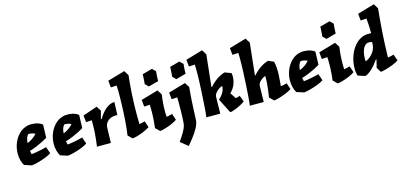

<svg xmlns="http://www.w3.org/2000/svg" viewBox="-81 -1371 4756 2243"><g transform="rotate(-15 2297.0 -250.0)"><path d="M395 -254.9Q366.7 -236.8 332 -219.2Q302.2 -204.1 261.5 -186.8Q220.7 -169.4 171.9 -154.8Q172.4 -150.9 173.3 -145Q174.3 -139.2 175.8 -133.3Q177.2 -127.4 178.7 -121.8Q180.2 -116.2 181.2 -112.8Q199.2 -114.3 223.1 -118.2Q247.1 -122.1 272.2 -127Q297.4 -131.8 321.8 -137.5Q346.2 -143.1 365.2 -148.9L393.1 -67.9Q380.4 -58.6 361.3 -49.3Q342.3 -40 319.8 -31.2Q297.4 -22.5 273.2 -14.6Q249 -6.8 226.3 -0.7Q203.6 5.4 183.8 9.3Q164.1 13.2 149.9 14.2L62 -14.2Q43 -46.4 33.9 -83.3Q24.9 -120.1 24.9 -158.2Q24.9 -194.3 32.5 -230.2Q40 -266.1 54.7 -298.8Q69.3 -331.5 90.3 -359.4Q111.3 -387.2 137.7 -408Q164.1 -428.7 196 -440.4Q228 -452.1 264.2 -452.1Q273.9 -452.1 290 -451.2Q306.2 -450.2 325 -446.3Q343.8 -442.4 363.3 -434.3Q382.8 -426.3 399.9 -412.1ZM285.2 -332Q279.3 -335.4 271 -338.9Q262.7 -342.3 252.9 -344.7Q243.2 -347.2 233.4 -348.6Q223.6 -350.1 214.8 -350.1Q211.9 -350.1 209 -350.1Q206.1 -350.1 203.1 -349.1Q188 -335 179.2 -308.3Q170.4 -281.7 168.9 -250Q198.7 -262.7 220.7 -276.6Q242.7 -290.5 256.8 -303.2Q273.4 -317.4 285.2 -332Z M831.1 -254.9Q802.7 -236.8 768.1 -219.2Q738.3 -204.1 697.5 -186.8Q656.7 -169.4 607.9 -154.8Q608.4 -150.9 609.4 -145Q610.4 -139.2 611.8 -133.3Q613.3 -127.4 614.7 -121.8Q616.2 -116.2 617.2 -112.8Q635.3 -114.3 659.2 -118.2Q683.1 -122.1 708.3 -127Q733.4 -131.8 757.8 -137.5Q782.2 -143.1 801.3 -148.9L829.1 -67.9Q816.4 -58.6 797.4 -49.3Q778.3 -40 755.9 -31.2Q733.4 -22.5 709.2 -14.6Q685.1 -6.8 662.4 -0.7Q639.6 5.4 619.9 9.3Q600.1 13.2 585.9 14.2L498 -14.2Q479 -46.4 470 -83.3Q460.9 -120.1 460.9 -158.2Q460.9 -194.3 468.5 -230.2Q476.1 -266.1 490.7 -298.8Q505.4 -331.5 526.4 -359.4Q547.4 -387.2 573.7 -408Q600.1 -428.7 632.1 -440.4Q664.1 -452.1 700.2 -452.1Q710 -452.1 726.1 -451.2Q742.2 -450.2 761 -446.3Q779.8 -442.4 799.3 -434.3Q818.8 -426.3 835.9 -412.1ZM721.2 -332Q715.3 -335.4 707 -338.9Q698.7 -342.3 689 -344.7Q679.2 -347.2 669.4 -348.6Q659.7 -350.1 650.9 -350.1Q647.9 -350.1 645 -350.1Q642.1 -350.1 639.2 -349.1Q624 -335 615.2 -308.3Q606.4 -281.7 605 -250Q634.8 -262.7 656.7 -276.6Q678.7 -290.5 692.9 -303.2Q709.5 -317.4 721.2 -332Z M1266.1 -294.9Q1261.7 -295.4 1257.1 -295.7Q1252.4 -295.9 1248 -295.9Q1214.4 -295.9 1189.5 -285.9Q1164.6 -275.9 1147.9 -260.3Q1131.3 -244.6 1123 -224.6Q1114.7 -204.6 1114.3 -185.1L1108.9 0H940.9Q951.7 -79.6 956.8 -141.1Q961.9 -202.6 961.9 -254.9V-314Q951.7 -313 941.2 -312.5Q930.7 -312 921.1 -311.3Q911.6 -310.5 903.8 -310.3Q896 -310.1 892.1 -310.1L883.3 -392.1L1058.1 -452.1L1094.2 -394L1068.8 -300.8L1077.1 -296.9Q1096.7 -330.6 1119.1 -358.9Q1141.6 -387.2 1166.3 -407.7Q1190.9 -428.2 1217.8 -439.9Q1244.6 -451.7 1272.9 -452.1Z M1582 -64.9Q1566.4 -54.2 1546.9 -43.9Q1527.3 -33.7 1506.1 -24.9Q1484.9 -16.1 1463.9 -8.8Q1442.9 -1.5 1424.3 3.7Q1405.8 8.8 1390.9 11.5Q1376 14.2 1368.2 14.2L1319.3 -34.2Q1325.7 -72.8 1330.3 -118.2Q1335 -163.6 1338.4 -211.4Q1341.8 -259.3 1344 -306.9Q1346.2 -354.5 1347.7 -397.9Q1349.1 -441.4 1349.6 -478Q1350.1 -514.6 1350.1 -540Q1350.1 -549.8 1349.9 -563.5Q1349.6 -577.1 1349.1 -590.8Q1348.6 -604.5 1348.1 -615.5Q1347.7 -626.5 1347.2 -630.9Q1337.4 -629.9 1326.9 -629.4Q1316.4 -628.9 1306.6 -628.2Q1296.9 -627.4 1288.8 -627.2Q1280.8 -627 1276.4 -627L1268.1 -710L1477.1 -770L1513.2 -711.9Q1500 -594.2 1493.4 -477.1Q1486.8 -359.9 1486.8 -239.7Q1486.8 -183.1 1488.3 -126Q1505.4 -128.9 1523.4 -132.8Q1541.5 -136.7 1555.2 -142.1Z M1913.1 -64.9Q1898.9 -54.7 1880.1 -44.7Q1861.3 -34.7 1840.3 -25.9Q1819.3 -17.1 1797.9 -9.8Q1776.4 -2.4 1757.6 2.9Q1738.8 8.3 1723.9 11.2Q1709 14.2 1701.2 14.2L1651.9 -34.2Q1654.8 -58.6 1657.2 -83.7Q1659.7 -108.9 1661.4 -133.1Q1663.1 -157.2 1664.1 -179.2Q1665 -201.2 1665 -219.2Q1665 -232.4 1665 -245.8Q1665 -259.3 1664.8 -272Q1664.6 -284.7 1664.1 -295.7Q1663.6 -306.6 1663.1 -314Q1652.8 -313 1642.8 -312.5Q1632.8 -312 1623.5 -311.3Q1614.3 -310.5 1606.9 -310.3Q1599.6 -310.1 1595.2 -310.1L1586.9 -392.1L1793.9 -452.1L1830.1 -394Q1826.2 -365.2 1823.2 -340.1Q1820.3 -314.9 1818.6 -291Q1816.9 -267.1 1815.9 -243.7Q1814.9 -220.2 1814.9 -194.8Q1814.9 -172.4 1815.4 -156.2Q1815.9 -140.1 1816.9 -126Q1833.5 -128.9 1853.3 -133.3Q1873 -137.7 1887.2 -142.1ZM1709 -522 1668.9 -561Q1671.4 -583 1672.6 -604Q1673.8 -625 1674.8 -642.1Q1675.8 -661.6 1676.3 -679.2L1795.9 -711.9L1835.9 -672.9Q1833.5 -650.9 1832.3 -629.9Q1831.1 -608.9 1830.1 -592.3Q1829.1 -572.8 1829.1 -555.2Z M2162.1 -394Q2158.2 -354 2155.5 -319.3Q2152.8 -284.7 2150.6 -253.2Q2148.4 -221.7 2147 -192.1Q2145.5 -162.6 2144 -132.1Q2142.6 -101.6 2141.1 -69.3Q2139.6 -37.1 2138.2 0Q2137.2 21.5 2128.9 45.4Q2120.6 69.3 2107.7 93.5Q2094.7 117.7 2078.1 142.1Q2061.5 166.5 2044.2 189.2Q2026.9 211.9 2010 232.4Q1993.2 252.9 1979 270L1889.2 196.8Q1898.4 182.6 1914.6 159.2Q1930.7 135.7 1946.8 108.6Q1962.9 81.5 1975.1 53Q1987.3 24.4 1989.3 0Q1991.2 -25.4 1992.7 -51.8Q1994.1 -78.1 1994.9 -106Q1995.6 -133.8 1996.1 -164.1Q1996.6 -194.3 1996.6 -228.5Q1996.6 -252 1996.3 -274.7Q1996.1 -297.4 1995.1 -314Q1984.9 -313 1974.9 -312.5Q1964.8 -312 1955.6 -311.3Q1946.3 -310.5 1939 -310.3Q1931.6 -310.1 1927.2 -310.1L1918.9 -392.1L2126 -452.1ZM2041 -522 2001 -561Q2003.4 -583 2004.6 -604Q2005.9 -625 2006.8 -642.1Q2007.8 -661.6 2008.3 -679.2L2127.9 -711.9L2168 -672.9Q2165.5 -650.9 2164.3 -629.9Q2163.1 -608.9 2162.1 -592.3Q2161.1 -572.8 2161.1 -555.2Z M2264.2 0Q2266.1 -14.6 2268.8 -40.3Q2271.5 -65.9 2273.9 -99.1Q2276.4 -132.3 2279.1 -171.6Q2281.7 -210.9 2283.9 -252.2Q2286.1 -293.5 2288.3 -335.4Q2290.5 -377.4 2292 -416.5Q2293.5 -455.6 2294.2 -489.7Q2294.9 -523.9 2294.9 -549.8Q2294.9 -558.1 2294.7 -570.3Q2294.4 -582.5 2294.2 -594.7Q2293.9 -606.9 2293.7 -616.9Q2293.5 -627 2293 -630.9Q2282.7 -629.9 2272 -629.4Q2261.2 -628.9 2251.5 -628.2Q2241.7 -627.4 2233.6 -627.2Q2225.6 -627 2221.2 -627L2212.9 -710L2418 -770L2454.1 -711.9L2413.1 -329.1L2419.9 -325.2Q2458 -371.1 2505.1 -403.8Q2552.2 -436.5 2605 -452.1L2682.1 -422.9Q2684.6 -414.6 2685.3 -403.6Q2686 -392.6 2686 -379.9Q2686 -359.9 2681.9 -336.4Q2677.7 -313 2668.5 -289.1Q2659.2 -265.1 2644 -242.2Q2628.9 -219.2 2606.9 -200.2L2654.3 -127.9Q2664.1 -129.4 2679 -133.5Q2693.8 -137.7 2706.1 -142.1L2732.9 -64.9Q2711.9 -50.3 2685.1 -36.1Q2658.2 -22 2632.1 -10.7Q2606 0.5 2583.5 7.3Q2561 14.2 2549.3 14.2L2460 -162.1Q2482.4 -181.2 2497.3 -200.2Q2512.2 -219.2 2521 -237.8Q2529.8 -256.3 2533.4 -273.4Q2537.1 -290.5 2537.1 -306.2Q2525.4 -304.2 2508.3 -294.7Q2491.2 -285.2 2475.3 -271Q2459.5 -256.8 2448 -239.5Q2436.5 -222.2 2436 -205.1L2432.1 0Z M2790 0Q2792 -14.6 2794.7 -40.3Q2797.4 -65.9 2799.8 -99.1Q2802.2 -132.3 2804.9 -171.6Q2807.6 -210.9 2809.8 -252.2Q2812 -293.5 2814.2 -335.4Q2816.4 -377.4 2817.9 -416.5Q2819.3 -455.6 2820.1 -489.7Q2820.8 -523.9 2820.8 -549.8Q2820.8 -562 2820.6 -574.7Q2820.3 -587.4 2820.1 -598.6Q2819.8 -609.9 2819.6 -618.4Q2819.3 -627 2818.8 -630.9Q2808.6 -629.9 2797.9 -629.4Q2787.1 -628.9 2777.3 -628.2Q2767.6 -627.4 2759.5 -627.2Q2751.5 -627 2747.1 -627L2738.8 -710L2943.8 -770L2980 -711.9L2939 -329.1L2945.8 -325.2Q2966.8 -352.1 2992.4 -373.8Q3018.1 -395.5 3043.2 -411.6Q3068.4 -427.7 3091.3 -438Q3114.3 -448.2 3129.9 -452.1L3196.8 -422.9Q3205.1 -386.7 3207.5 -355.5Q3210 -324.2 3210 -296.9Q3210 -282.7 3209 -262.2Q3208 -241.7 3206.3 -218.5Q3204.6 -195.3 3202.6 -171.1Q3200.7 -147 3198.7 -126Q3203.1 -126.5 3212.9 -127.9Q3222.7 -129.4 3233.6 -131.6Q3244.6 -133.8 3255.4 -136.5Q3266.1 -139.2 3272.9 -142.1L3298.8 -64.9Q3284.7 -55.2 3265.4 -45.4Q3246.1 -35.6 3224.4 -26.9Q3202.6 -18.1 3180.4 -10.7Q3158.2 -3.4 3138.4 2.2Q3118.7 7.8 3103.3 11Q3087.9 14.2 3080.1 14.2L3030.8 -34.2Q3035.2 -62 3039.3 -92.5Q3043.5 -123 3046.6 -152.1Q3049.8 -181.2 3051.8 -206.3Q3053.7 -231.4 3053.7 -249Q3053.7 -262.7 3053.7 -271Q3053.7 -279.3 3052.7 -290Q3042.5 -286.6 3027.3 -277.8Q3012.2 -269 2997.8 -256.3Q2983.4 -243.7 2972.9 -228Q2962.4 -212.4 2961.9 -194.8L2958 0Z M3688 -254.9Q3659.7 -236.8 3625 -219.2Q3595.2 -204.1 3554.4 -186.8Q3513.7 -169.4 3464.8 -154.8Q3465.3 -150.9 3466.3 -145Q3467.3 -139.2 3468.8 -133.3Q3470.2 -127.4 3471.7 -121.8Q3473.1 -116.2 3474.1 -112.8Q3492.2 -114.3 3516.1 -118.2Q3540 -122.1 3565.2 -127Q3590.3 -131.8 3614.7 -137.5Q3639.2 -143.1 3658.2 -148.9L3686 -67.9Q3673.3 -58.6 3654.3 -49.3Q3635.3 -40 3612.8 -31.2Q3590.3 -22.5 3566.2 -14.6Q3542 -6.8 3519.3 -0.7Q3496.6 5.4 3476.8 9.3Q3457 13.2 3442.9 14.2L3355 -14.2Q3335.9 -46.4 3326.9 -83.3Q3317.9 -120.1 3317.9 -158.2Q3317.9 -194.3 3325.4 -230.2Q3333 -266.1 3347.7 -298.8Q3362.3 -331.5 3383.3 -359.4Q3404.3 -387.2 3430.7 -408Q3457 -428.7 3489 -440.4Q3521 -452.1 3557.1 -452.1Q3566.9 -452.1 3583 -451.2Q3599.1 -450.2 3617.9 -446.3Q3636.7 -442.4 3656.2 -434.3Q3675.8 -426.3 3692.9 -412.1ZM3578.1 -332Q3572.3 -335.4 3564 -338.9Q3555.7 -342.3 3545.9 -344.7Q3536.1 -347.2 3526.4 -348.6Q3516.6 -350.1 3507.8 -350.1Q3504.9 -350.1 3502 -350.1Q3499 -350.1 3496.1 -349.1Q3481 -335 3472.2 -308.3Q3463.4 -281.7 3461.9 -250Q3491.7 -262.7 3513.7 -276.6Q3535.6 -290.5 3549.8 -303.2Q3566.4 -317.4 3578.1 -332Z M4061 -64.9Q4046.9 -54.7 4028.1 -44.7Q4009.3 -34.7 3988.3 -25.9Q3967.3 -17.1 3945.8 -9.8Q3924.3 -2.4 3905.5 2.9Q3886.7 8.3 3871.8 11.2Q3856.9 14.2 3849.1 14.2L3799.8 -34.2Q3802.7 -58.6 3805.2 -83.7Q3807.6 -108.9 3809.3 -133.1Q3811 -157.2 3812 -179.2Q3813 -201.2 3813 -219.2Q3813 -232.4 3813 -245.8Q3813 -259.3 3812.7 -272Q3812.5 -284.7 3812 -295.7Q3811.5 -306.6 3811 -314Q3800.8 -313 3790.8 -312.5Q3780.8 -312 3771.5 -311.3Q3762.2 -310.5 3754.9 -310.3Q3747.6 -310.1 3743.2 -310.1L3734.9 -392.1L3941.9 -452.1L3978 -394Q3974.1 -365.2 3971.2 -340.1Q3968.3 -314.9 3966.6 -291Q3964.8 -267.1 3963.9 -243.7Q3962.9 -220.2 3962.9 -194.8Q3962.9 -172.4 3963.4 -156.2Q3963.9 -140.1 3964.8 -126Q3981.4 -128.9 4001.2 -133.3Q4021 -137.7 4035.2 -142.1ZM3856.9 -522 3816.9 -561Q3819.3 -583 3820.6 -604Q3821.8 -625 3822.8 -642.1Q3823.7 -661.6 3824.2 -679.2L3943.8 -711.9L3983.9 -672.9Q3981.4 -650.9 3980.2 -629.9Q3979 -608.9 3978 -592.3Q3977.1 -572.8 3977.1 -555.2Z M4531.2 -711.9Q4523.9 -638.7 4517.8 -569.6Q4511.7 -500.5 4507.1 -429.9Q4502.4 -359.4 4499 -284.9Q4495.6 -210.4 4494.1 -126Q4510.7 -128.9 4527.8 -132.1Q4544.9 -135.3 4565.9 -142.1L4593.3 -64.9Q4579.1 -55.2 4559.6 -45.4Q4540 -35.6 4517.8 -26.9Q4495.6 -18.1 4472.9 -10.7Q4450.2 -3.4 4430.2 2.2Q4410.2 7.8 4394.5 11Q4378.9 14.2 4371.1 14.2L4335 -43.9L4358.9 -138.2L4352.1 -141.1Q4334 -114.3 4313.5 -89.4Q4293 -64.5 4271.5 -43.7Q4250 -22.9 4227.8 -7.8Q4205.6 7.3 4184.1 14.2L4096.2 -14.2Q4093.3 -23.9 4090.8 -35.9Q4088.4 -47.9 4086.9 -59.1Q4085.4 -70.3 4084.7 -80.1Q4084 -89.8 4084 -95.2Q4084 -168.5 4104 -233.2Q4124 -297.9 4158.7 -346.7Q4193.4 -395.5 4239.7 -423.8Q4286.1 -452.1 4338.9 -452.1H4377.9Q4377.9 -478.5 4377.4 -501Q4377 -523.4 4375.7 -544.4Q4374.5 -565.4 4372.8 -586.4Q4371.1 -607.4 4369.1 -630.9Q4358.9 -629.9 4348.1 -629.4Q4337.4 -628.9 4327.9 -628.2Q4318.4 -627.4 4310.3 -627.2Q4302.2 -627 4297.9 -627L4290 -710L4495.1 -770ZM4361.8 -349.1Q4353 -351.6 4341.8 -353.3Q4330.6 -355 4320.8 -355Q4300.3 -355 4283.4 -341.6Q4266.6 -328.1 4254.9 -305.2Q4243.2 -282.2 4236.6 -251.2Q4230 -220.2 4230 -185.1Q4230 -177.2 4230 -169.2Q4230 -161.1 4231 -152.8Q4239.3 -153.3 4252.2 -159.4Q4265.1 -165.5 4279.1 -176.3Q4293 -187 4307.4 -201.9Q4321.8 -216.8 4333.3 -235.1Q4344.7 -253.4 4352.3 -275.1Q4359.9 -296.9 4360.8 -320.8Z"/></g></svg>

Font: Simonetta
Style: Black Italic
Weight: 900
Italic angle: -2°
Designer: Gayaneh Bagdasaryan
Foundry: Brownfox
Version: Version 1.002